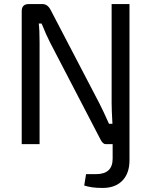

<svg xmlns="http://www.w3.org/2000/svg" viewBox="-20 -710 745 946"><path d="M618 -690V79Q618 145 582 181Q546 217 483 216Q431 216 395 204L404 148H453Q535 148 535 72V0H500Q486 0 474 -25L226 -502Q208 -537 185 -594H171Q175 -563 175 -501V0H87V-655Q87 -690 122 -690H189Q214 -690 229 -662L470 -200Q489 -163 517 -100H534Q530 -168 530 -202V-690Z"/></svg>

Font: Exo 2.0
Style: Regular
Weight: 400
Designer: Natanael Gama
Version: Version 1.001;PS 001.001;hotconv 1.0.70;makeotf.lib2.5.58329